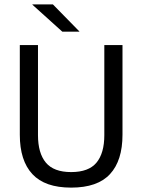

<svg xmlns="http://www.w3.org/2000/svg" viewBox="-20 -845 650 877"><path d="M305 12Q185 12 127.8 -49.8Q70.5 -111.5 70.5 -229.5V-639H153.5V-227.5Q153.5 -145.5 189.5 -102.2Q225.5 -59 305 -59Q385 -59 420.8 -102.2Q456.5 -145.5 456.5 -227.5V-639H539.5V-229.5Q539.5 -111.5 482.5 -49.8Q425.5 12 305 12ZM221.5 -825 342.5 -701.5V-700.5H264.5L128 -823.5V-825Z"/></svg>

Font: Anek Tamil
Style: Regular
Weight: 400
Designer: Aadarsh Rajan (Tamil), Yesha Goshar (Latin)
Foundry: Ek Type
Version: Version 1.003